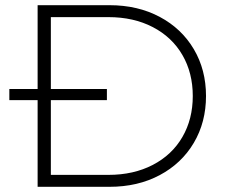

<svg xmlns="http://www.w3.org/2000/svg" viewBox="-20 -720 869 740"><path d="M125 -334H16V-377H125V-700H402Q511 -700 595.5 -655Q680 -610 727 -530.5Q774 -451 774 -350Q774 -249 727 -169.5Q680 -90 595.5 -45Q511 0 402 0H125ZM723 -350Q723 -439 683 -508Q643 -577 569 -615.5Q495 -654 398 -654H176V-377H392V-334H176V-46H398Q495 -46 569 -84.5Q643 -123 683 -192Q723 -261 723 -350Z"/></svg>

Font: Goldbeck Next Light
Style: Regular
Weight: 300
Designer: Julieta Ulanovsky
Foundry: Julieta Ulanovsky
Version: Version 7.200